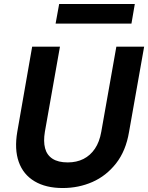

<svg xmlns="http://www.w3.org/2000/svg" viewBox="-20 -935 746 967"><path d="M296 12Q211 12 154 -22Q97 -56 74.5 -119.5Q52 -183 67 -271L142 -700H282L206 -271Q198 -223 207 -188.5Q216 -154 244.5 -135.5Q273 -117 321 -117Q366 -117 400.5 -134.5Q435 -152 458 -186Q481 -220 490 -271L566 -700H706L630 -271Q614 -175 564.5 -112Q515 -49 445.5 -18.5Q376 12 296 12ZM260 -816 278 -915H659L642 -816Z"/></svg>

Font: DM Sans 20pt ExtraBold
Style: Italic
Weight: 800
Italic angle: -10°
Version: Version 4.004;gftools[0.9.30]